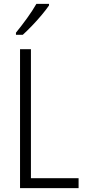

<svg xmlns="http://www.w3.org/2000/svg" viewBox="-20 -967 444 987"><path d="M83 0V-714H139V-51H384V0ZM232 -939Q217 -917 193.5 -889Q170 -861 144 -834Q118 -807 97 -788H62V-799Q92 -836 119.5 -874Q147 -912 167 -947H232Z"/></svg>

Font: Noto Sans Ethiopic Condensed Light
Style: Regular
Weight: 300
Width: 3
Designer: Monotype Design Team
Foundry: Monotype Imaging Inc.
Version: Version 2.102; ttfautohint (v1.8.4.7-5d5b)